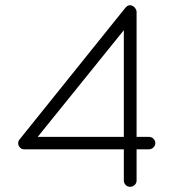

<svg xmlns="http://www.w3.org/2000/svg" viewBox="-20 -718 704 738"><path d="M456 -24V-144H77H76H74Q64 -144 59 -149Q51 -155 50 -165.5Q49 -176 56 -183L461 -687L462 -688Q477 -706 496 -691Q499 -689 504 -679Q504 -678 504 -676L505 -675V-672V-192H552Q562 -192 569.5 -185Q577 -178 577 -168Q577 -158 569.5 -151Q562 -144 552 -144H505V-24Q505 -14 497.5 -7Q490 0 480 0Q470 0 463 -7Q456 -14 456 -24ZM125 -192H456V-602Z"/></svg>

Font: Quicksand
Style: Regular
Weight: 400
Designer: Andrew Paglinawan
Foundry: Andrew Paglinawan
Version: 1.002